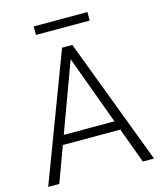

<svg xmlns="http://www.w3.org/2000/svg" viewBox="-125 -953 876 1043"><g transform="rotate(-15 312.5 -431.0)"><path d="M547.4 0 474.1 -199.2H150.9L77.6 0H15.1L283.7 -710.9H341.3L610.4 0ZM169.9 -251H455.1L312.5 -638.2ZM466.8 -862.3V-814.5H164.6V-862.3Z"/></g></svg>

Font: Vazirmatn UI ExtraLight
Style: Regular
Weight: 200
Designer: Saber Rastikerdar
Foundry: Saber Rastikerdar
Version: Version 33.003